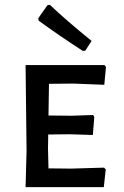

<svg xmlns="http://www.w3.org/2000/svg" viewBox="-20 -768 507 788"><path d="M320 -559Q218 -625 139 -683L137 -693L175 -747L185 -748Q251 -685 356 -600L330 -560ZM272 -76 407 -80 414 -73 406 0H85L89 -150L85 -501H409L415 -493L408 -420L281 -425L181 -424L179 -294L275 -293L362 -296L367 -288L361 -214L267 -217L178 -216L177 -159L179 -77Z"/></svg>

Font: Alegreya Sans SC Medium
Style: Regular
Weight: 500
Designer: Juan Pablo del Peral
Foundry: Huerta Tipografica
Version: Version 2.001;PS 002.001;hotconv 1.0.88;makeotf.lib2.5.64775